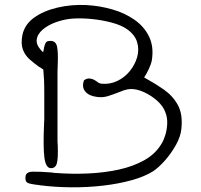

<svg xmlns="http://www.w3.org/2000/svg" viewBox="-20 -758 835 798"><path d="M146 12Q142 11 138 10.5Q134 10 131 10Q106 7 95 2Q84 -3 86 -23Q87 -44 116.5 -44.5Q146 -45 196 -41Q200 -40 204.5 -39.5Q209 -39 213 -39Q279 -34 346 -37Q413 -40 473 -53Q533 -66 579.5 -92Q626 -118 651 -160Q660 -174 667 -196.5Q674 -219 675 -244.5Q676 -270 667 -292Q658 -317 633.5 -339Q609 -361 578.5 -375Q548 -389 521 -388Q508 -387 494.5 -382.5Q481 -378 467 -372Q449 -365 428.5 -358.5Q408 -352 384 -355Q350 -359 334.5 -377.5Q319 -396 329 -424Q340 -433 354 -431.5Q368 -430 381 -420Q386 -416 390.5 -413.5Q395 -411 403 -410Q437 -407 467.5 -421.5Q498 -436 519.5 -462.5Q541 -489 550 -520.5Q559 -552 550 -582.5Q541 -613 509 -636Q485 -653 446.5 -663.5Q408 -674 365.5 -678.5Q323 -683 286 -681Q251 -679 216 -667Q181 -655 158 -635.5Q135 -616 132.5 -592Q130 -568 159 -541Q161 -545 163 -559Q163 -559 163 -560Q165 -570 169.5 -579.5Q174 -589 192 -588Q212 -587 217 -565Q222 -543 220 -490Q220 -483 219.5 -476Q219 -469 219 -463V-183Q219 -176 219 -169Q219 -162 220 -154Q222 -101 216.5 -80Q211 -59 192 -59Q170 -59 164.5 -103.5Q159 -148 163 -239Q163 -247 163.5 -252Q164 -257 164 -261Q164 -331 164 -368Q164 -405 163 -426.5Q162 -448 160 -469Q156 -471 152.5 -474Q149 -477 141 -481Q122 -495 103.5 -511Q85 -527 75.5 -551Q66 -575 73 -612Q82 -656 121.5 -684.5Q161 -713 219 -726.5Q277 -740 339 -737Q394 -734 446.5 -719Q499 -704 539.5 -675.5Q580 -647 600 -605Q620 -563 611 -507Q608 -491 598 -470Q588 -449 579 -436L581 -435Q623 -412 660.5 -386Q698 -360 719 -322Q740 -284 734 -224Q731 -191 711.5 -156Q692 -121 666 -91.5Q640 -62 616 -46Q581 -24 527 -9Q473 6 408.5 13.5Q344 21 276.5 20.5Q209 20 146 12Z"/></svg>

Font: Yuji Hentaigana Akebono
Style: Regular
Weight: 400
Designer: Kataoka Yuji
Foundry: Kinuta Font Factory
Version: Version 3.002